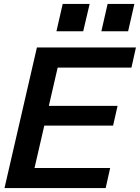

<svg xmlns="http://www.w3.org/2000/svg" viewBox="-20 -963 716 983"><path d="M3 0 169 -720H299L133 0ZM65 0 88 -103H544L521 0ZM138 -320 162 -421H582L559 -320ZM207 -617 231 -720H676L653 -617ZM499 -803 531 -943H668L636 -803ZM269 -803 301 -943H439L406 -803Z"/></svg>

Font: Instrument Sans SemiBold
Style: Italic
Weight: 600
Italic angle: -13°
Designer: Rodrigo Fuenzalida
Foundry: fragTYPE
Version: Version 1.000;gftools[0.9.28]